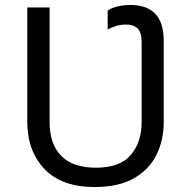

<svg xmlns="http://www.w3.org/2000/svg" viewBox="-20 -744 771 774"><path d="M362 10Q229 10 159.5 -62.5Q90 -135 90 -254V-714H180V-251Q180 -164 226.5 -116Q273 -68 367 -68Q464 -68 507.5 -119.5Q551 -171 551 -252V-574Q551 -613 535 -629Q519 -645 488 -645Q468 -645 449 -639.5Q430 -634 414 -625V-701Q429 -712 454 -718Q479 -724 505 -724Q640 -724 640 -580V-252Q640 -178 610 -118.5Q580 -59 518.5 -24.5Q457 10 362 10Z"/></svg>

Font: Noto Sans
Style: Regular
Weight: 400
Designer: Monotype Design Team
Foundry: Monotype Imaging Inc.
Version: Version 2.007